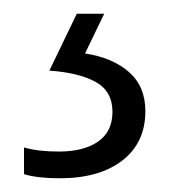

<svg xmlns="http://www.w3.org/2000/svg" viewBox="-20 -20 251 280"><path d="M192 142Q192 188 158.5 214Q125 240 67 240Q35 240 15 234V195Q35 201 66 201Q102 201 123 186.5Q144 172 144 143Q144 113 119.5 99.5Q95 86 52 83L92 0H132L104 58Q144 64 168 85Q192 106 192 142Z"/></svg>

Font: Noto Sans Lao UI SemCond Light
Style: Regular
Weight: 300
Width: 4
Designer: Monotype Design Team
Foundry: Monotype Imaging Inc.
Version: Version 2.000; ttfautohint (v1.8.4.7-5d5b)